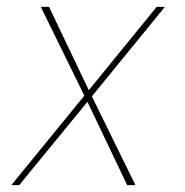

<svg xmlns="http://www.w3.org/2000/svg" viewBox="-20 -540 540 560"><path d="M13 0 226 -261 99 -520H123L239 -277L437 -520H461L248 -259L375 0H351L235 -243L36 0Z"/></svg>

Font: Iosevka SS04 Thin Oblique
Style: Regular
Weight: 100
Italic angle: -9°
Monospace: yes
Designer: Belleve Invis
Foundry: Belleve Invis
Version: Version 19.0.0; ttfautohint (v1.8.4)